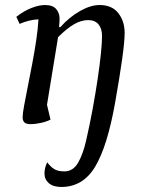

<svg xmlns="http://www.w3.org/2000/svg" viewBox="-20 -482 563 764"><path d="M386 -339Q386 -368 372 -385Q358 -402 331 -402Q303 -402 274.5 -385.5Q246 -369 211 -334L167 -65L181 -6Q163 3 140.5 7.5Q118 12 103 12Q83 12 76.5 4.5Q70 -3 70 -15Q70 -30 76 -62Q82 -94 90.5 -137Q99 -180 108 -227Q117 -274 124 -320.5Q131 -367 133 -405Q98 -404 58 -387L45 -415Q74 -438 104.5 -450Q135 -462 159 -462Q190 -462 203.5 -446Q217 -430 217 -409Q217 -399 216.5 -392.5Q216 -386 215 -374H220Q257 -415 299 -438.5Q341 -462 376 -462Q426 -462 451 -429.5Q476 -397 476 -351Q476 -317 466 -246Q456 -175 438 -73Q407 101 358.5 181.5Q310 262 224 262Q192 262 174.5 247Q157 232 157 208Q157 195 160.5 183Q164 171 168 164Q182 183 197 191.5Q212 200 236 200Q271 200 291 165Q311 130 323 76Q337 15 348.5 -47.5Q360 -110 368.5 -167Q377 -224 381.5 -268.5Q386 -313 386 -339Z"/></svg>

Font: Petrona Medium
Style: Italic
Weight: 500
Italic angle: -9°
Designer: Ringo R. Seeber
Foundry: Ringo R. Seeber
Version: Version 2.001; ttfautohint (v1.8.3)